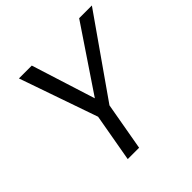

<svg xmlns="http://www.w3.org/2000/svg" viewBox="-182 -852 1003 1003"><g transform="rotate(-45 319.5 -350.0)"><path d="M204 0 251 -266 100 -700H195L307 -346L545 -700H639L335 -266L288 0Z"/></g></svg>

Font: DM Sans 17pt
Style: Italic
Weight: 400
Italic angle: -10°
Version: Version 4.004;gftools[0.9.30]